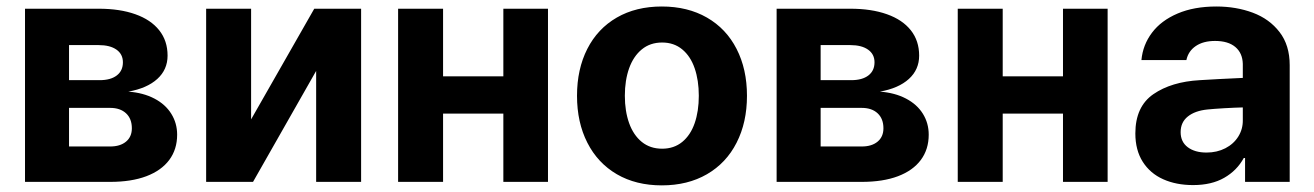

<svg xmlns="http://www.w3.org/2000/svg" viewBox="-20 -557 4023 588"><path d="M56.6 -530.3H282.2Q347.2 -530.3 394.5 -513.4Q441.9 -496.6 467.5 -464.4Q493.2 -432.1 493.2 -386.7Q493.2 -343.8 461.7 -315.2Q430.2 -286.6 373 -276.4Q418.9 -272.9 452.9 -255.1Q486.8 -237.3 504.6 -208.5Q522.5 -179.7 522.5 -144.5Q522.5 -99.6 498.3 -67.1Q474.1 -34.7 428.2 -17.3Q382.3 0 317.4 0H56.6ZM383.8 -164.1Q383.8 -193.4 366 -210Q348.1 -226.6 317.4 -226.6H191.4V-108.4H317.4Q348.1 -108.4 366 -123.3Q383.8 -138.2 383.8 -164.1ZM356.4 -366.2Q356.4 -391.1 336.7 -405Q316.9 -418.9 282.2 -418.9H191.4V-311.5H285.2Q318.8 -311.5 337.6 -325.9Q356.4 -340.3 356.4 -366.2Z M942.4 -530.3H1085.9V0H948.2V-339.8L754.9 0H611.3V-530.3H749V-191.4Z M1336.9 -323.2H1521.5V-530.3H1658.2V0H1521.5V-209H1336.9V0H1199.2V-530.3H1336.9Z M1747.1 -263.7Q1747.1 -345.2 1778.6 -407.2Q1810.1 -469.2 1868.9 -503.2Q1927.7 -537.1 2006.8 -537.1Q2085.9 -537.1 2145 -503.2Q2204.1 -469.2 2235.8 -407.2Q2267.6 -345.2 2267.6 -263.7Q2267.6 -182.1 2235.8 -119.9Q2204.1 -57.6 2145 -23.4Q2085.9 10.7 2006.8 10.7Q1927.7 10.7 1869.1 -23.4Q1810.5 -57.6 1778.8 -119.9Q1747.1 -182.1 1747.1 -263.7ZM2120.1 -263.7Q2120.1 -311 2107.4 -347.9Q2094.7 -384.8 2069.3 -405.8Q2043.9 -426.8 2007.8 -426.8Q1971.2 -426.8 1945.6 -405.8Q1919.9 -384.8 1906.7 -347.9Q1893.6 -311 1893.6 -263.7Q1893.6 -216.8 1906.7 -179.9Q1919.9 -143.1 1945.6 -122.3Q1971.2 -101.6 2007.8 -101.6Q2043.9 -101.6 2069.3 -122.3Q2094.7 -143.1 2107.4 -179.7Q2120.1 -216.3 2120.1 -263.7Z M2358.4 -530.3H2584Q2648.9 -530.3 2696.3 -513.4Q2743.7 -496.6 2769.3 -464.4Q2794.9 -432.1 2794.9 -386.7Q2794.9 -343.8 2763.4 -315.2Q2731.9 -286.6 2674.8 -276.4Q2720.7 -272.9 2754.6 -255.1Q2788.6 -237.3 2806.4 -208.5Q2824.2 -179.7 2824.2 -144.5Q2824.2 -99.6 2800 -67.1Q2775.9 -34.7 2730 -17.3Q2684.1 0 2619.1 0H2358.4ZM2685.5 -164.1Q2685.5 -193.4 2667.7 -210Q2649.9 -226.6 2619.1 -226.6H2493.2V-108.4H2619.1Q2649.9 -108.4 2667.7 -123.3Q2685.5 -138.2 2685.5 -164.1ZM2658.2 -366.2Q2658.2 -391.1 2638.4 -405Q2618.7 -418.9 2584 -418.9H2493.2V-311.5H2586.9Q2620.6 -311.5 2639.4 -325.9Q2658.2 -340.3 2658.2 -366.2Z M3050.8 -323.2H3235.4V-530.3H3372.1V0H3235.4V-209H3050.8V0H2913.1V-530.3H3050.8Z M3654.3 -311.5Q3708 -314.9 3786.1 -318.4V-361.3Q3785.2 -394.5 3763.2 -413.1Q3741.2 -431.6 3701.2 -431.6Q3665 -431.6 3642.1 -416Q3619.1 -400.4 3613.3 -373H3475.6Q3480 -419.9 3508.1 -457Q3536.1 -494.1 3586.4 -515.6Q3636.7 -537.1 3705.1 -537.1Q3765.6 -537.1 3816.7 -518.1Q3867.7 -499 3898.7 -458.7Q3929.7 -418.5 3929.7 -357.4V0H3793V-73.2H3789.1Q3768.1 -34.7 3729.2 -12.5Q3690.4 9.8 3633.8 9.8Q3582 9.8 3542.2 -8.1Q3502.4 -25.9 3479.7 -61.5Q3457 -97.2 3457 -148.4Q3457 -230.5 3512.2 -268.6Q3567.4 -306.6 3654.3 -311.5ZM3674.8 -89.8Q3707 -89.8 3732.7 -103Q3758.3 -116.2 3772.5 -139.2Q3786.6 -162.1 3786.1 -189.5V-228Q3763.2 -227.5 3729.5 -225.6Q3695.8 -223.6 3677.7 -221.7Q3639.6 -217.8 3617.7 -200.2Q3595.7 -182.6 3595.7 -152.3Q3595.7 -122.6 3617.4 -106.2Q3639.2 -89.8 3674.8 -89.8Z"/></svg>

Font: Pretendard Std
Style: Bold
Weight: 700
Designer: Base glyphs from Inter by Rasmus Andersson; Hangeul glyphs from Noto Sans CJK(Source Han Sans) by Jang Soo-young and Kan
Foundry: Kil Hyung-jin
Version: Version 1.309